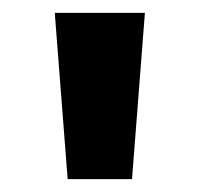

<svg xmlns="http://www.w3.org/2000/svg" viewBox="-20 -734 310 298"><path d="M85 -456 65 -714H204.9L184.9 -456Z"/></svg>

Font: Noto Sans Khmer
Style: Regular
Weight: 400
Designer: Danh Hong and the Monotype Design Team
Foundry: Monotype Imaging Inc.
Version: Version 2.003